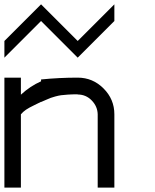

<svg xmlns="http://www.w3.org/2000/svg" viewBox="-20 -853 707 873"><path d="M424.2 0V-333.3Q423.3 -369.2 397.1 -396.2Q370.8 -423.3 333.3 -423.3V-424.2Q309.2 -424.2 289.2 -422.9Q269.2 -421.7 257.5 -420Q245.8 -418.3 230.8 -414.2Q215.8 -410 210.4 -407.9Q205 -405.8 188.8 -398.8Q172.5 -391.7 166.7 -389.2V-390Q159.2 -385.8 135.4 -374.6Q111.7 -363.3 98.3 -354.2Q85 -345 75 -333.3V0H0V-500H75V-422.5Q117.5 -461.7 166.7 -483.3V-491.7Q248.3 -500 333.3 -500Q401.7 -500 450.8 -450.8Q500 -401.7 500 -333.3V0ZM333.3 -590.8 166.7 -757.5Q66.7 -658.3 0 -590.8V-666.7L166.7 -833.3L333.3 -666.7L500 -833.3V-757.5Q400 -658.3 333.3 -590.8Z"/></svg>

Font: 0xA000-Mono
Style: Mono
Weight: 400
Version: Version 0.1